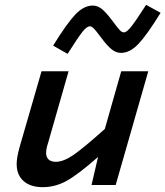

<svg xmlns="http://www.w3.org/2000/svg" viewBox="-20 -766 685 795"><path d="M459 0H359L386 -116Q304 -44 256.5 -17.5Q209 9 157 9Q106 9 77.5 -16.5Q49 -42 49 -87Q49 -100 52 -117.5Q55 -135 62 -160L152 -471H264L179 -174Q175 -162 173 -152Q171 -142 171 -132Q171 -115 181.5 -105.5Q192 -96 211 -96Q243 -96 285 -125Q327 -154 414 -232L482 -471H594ZM481 -547Q461 -547 442.5 -561.5Q424 -576 399 -610Q376 -641 367.5 -649Q359 -657 352 -657Q339 -657 320 -632.5Q301 -608 260 -543L200 -577Q256 -668 291.5 -705.5Q327 -743 364 -743Q384 -743 402 -728.5Q420 -714 446 -679Q469 -648 477 -640Q485 -632 493 -632Q505 -632 524.5 -657Q544 -682 585 -746L645 -713Q589 -622 553.5 -584.5Q518 -547 481 -547Z"/></svg>

Font: Intel One Mono Medium
Style: Italic
Weight: 500
Italic angle: -16°
Monospace: yes
Designer: Fred Shallcrass
Foundry: Frere-Jones Type LLC
Version: Version 1.400;hotconv 1.1.0;makeotfexe 2.6.0;FJTRelease1.4